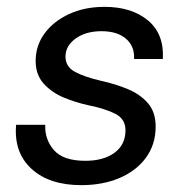

<svg xmlns="http://www.w3.org/2000/svg" viewBox="-20 -528 554 560"><path d="M217 12Q124 12 72 -35.5Q20 -83 27 -164H112Q110 -122 137 -90.5Q164 -59 229 -59Q282 -59 314 -82.5Q346 -106 346 -148Q346 -181 316.5 -196Q287 -211 238 -221Q201 -229 166 -243.5Q131 -258 107.5 -284Q84 -310 84 -350Q84 -395 110 -430.5Q136 -466 181.5 -487Q227 -508 285 -508Q364 -508 411.5 -468.5Q459 -429 455 -356H371Q373 -393 347.5 -415Q322 -437 276 -437Q230 -437 200.5 -415.5Q171 -394 171 -363Q171 -333 199.5 -318Q228 -303 276 -292Q317 -283 353 -268Q389 -253 411.5 -227Q434 -201 434 -159Q434 -107 406 -68.5Q378 -30 329 -9Q280 12 217 12Z"/></svg>

Font: DeepMind Sans
Style: Italic
Weight: 400
Italic angle: -10°
Designer: Jonny Pinhorn / Modifications: Colophon Foundry
Foundry: Colophon Foundry
Version: Version 1.002; ttfautohint (v1.8.2)